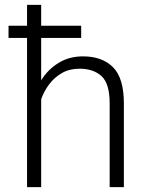

<svg xmlns="http://www.w3.org/2000/svg" viewBox="-20 -770 604 790"><path d="M314 -664.1V-613.8H149.4V-439.5Q176.8 -483.9 220.7 -511Q264.6 -538.1 321.3 -538.1Q400.4 -538.1 445.1 -493.4Q489.7 -448.7 489.7 -344.2V0H431.2V-344.7Q431.2 -426.3 397.7 -456.8Q364.3 -487.3 307.1 -487.3Q265.6 -487.3 234.4 -469.2Q203.1 -451.2 181.9 -422.6Q160.6 -394 149.4 -361.8V0H91.3V-613.8H15.1V-664.1H91.3V-750H149.4V-664.1Z"/></svg>

Font: Vazirmatn UI ExtraLight
Style: Regular
Weight: 200
Designer: Saber Rastikerdar
Foundry: Saber Rastikerdar
Version: Version 33.003